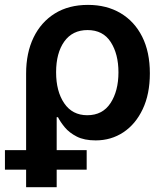

<svg xmlns="http://www.w3.org/2000/svg" viewBox="-41 -573 685 797"><path d="M67.4 204.1V-267.6Q67.4 -353.5 98.4 -417.5Q129.4 -481.4 186.8 -517.1Q244.1 -552.7 324.2 -552.7Q401.4 -552.7 459.2 -518.6Q517.1 -484.4 549.1 -420.9Q581.1 -357.4 581.1 -268.6Q581.1 -182.6 551.5 -120.1Q522 -57.6 471.2 -23.9Q420.4 9.8 356 9.8Q308.6 9.8 277.6 -6.1Q246.6 -22 228 -44.4Q209.5 -66.9 199.7 -86.4H194.3V204.1ZM321.3 -94.7Q384.8 -94.7 417.7 -145Q450.7 -195.3 450.7 -272.9Q450.7 -348.6 418.7 -398.4Q386.7 -448.2 322.3 -448.2Q259.8 -448.2 225.8 -400.6Q191.9 -353 191.9 -272.9Q191.9 -193.8 225.6 -144.3Q259.3 -94.7 321.3 -94.7ZM-20.5 131.3V50.3H318.8V131.3Z"/></svg>

Font: Inter-SemiBold
Style: Regular
Weight: 600
Designer: Rasmus Andersson
Foundry: rsms
Version: Version 4.000;git-a52131595